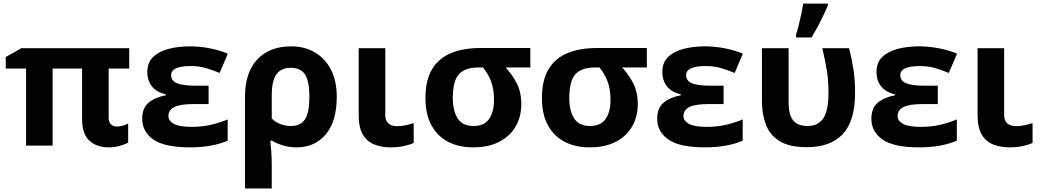

<svg xmlns="http://www.w3.org/2000/svg" viewBox="-20 -816 5828 1076"><path d="M634.8 -106.9Q652.3 -106.9 668.2 -111.6Q684.1 -116.2 698.2 -124V-17.1Q680.7 -6.3 650.6 1.7Q620.6 9.8 589.8 9.8Q521 9.8 480.5 -28.1Q439.9 -65.9 439.9 -149.9V-432.1H274.9V0H126V-432.1H12.2V-496.1L99.1 -545.9H704.1V-432.1H588.9V-155.8Q588.9 -131.3 602.1 -119.1Q615.2 -106.9 634.8 -106.9Z M1148.9 -335.9V-232.9H1066.9Q989.7 -232.9 956.8 -216.1Q923.8 -199.2 923.8 -166Q923.8 -139.2 953.9 -122.1Q983.9 -105 1054.7 -105Q1115.7 -105 1168.7 -118.2Q1221.7 -131.3 1255.9 -147V-27.8Q1218.3 -10.7 1164.6 -0.5Q1110.8 9.8 1043.9 9.8Q902.8 9.8 839.8 -33.9Q776.9 -77.6 776.9 -150.9Q776.9 -210.9 813.2 -241Q849.6 -271 909.7 -282.2V-287.1Q857.4 -299.3 831.5 -331.8Q805.7 -364.3 805.7 -413.1Q805.7 -465.3 837.9 -496.6Q870.1 -527.8 924.3 -542Q978.5 -556.2 1043.9 -556.2Q1100.6 -556.2 1157.7 -544.9Q1214.8 -533.7 1256.8 -515.1L1210.9 -407.2Q1174.8 -421.9 1136.5 -433.8Q1098.1 -445.8 1047.9 -445.8Q939 -445.8 939 -395Q939 -362.8 971.7 -349.4Q1004.4 -335.9 1073.7 -335.9Z M1867.2 -272.9Q1867.2 -137.2 1806.2 -63.7Q1745.1 9.8 1641.1 9.8Q1602.5 9.8 1566.9 -0.7Q1531.2 -11.2 1503.9 -27.8H1495.1Q1497.6 -4.9 1500.2 33.2Q1502.9 71.3 1502.9 103V240.2H1353V-273.9Q1353 -408.2 1421.1 -482.2Q1489.3 -556.2 1612.8 -556.2Q1686.5 -556.2 1743.9 -522.9Q1801.3 -489.7 1834.2 -426.5Q1867.2 -363.3 1867.2 -272.9ZM1609.9 -436Q1556.2 -436 1529.5 -399.9Q1502.9 -363.8 1502.9 -280.8V-151.9Q1523.9 -130.9 1552.2 -120.4Q1580.6 -109.9 1609.9 -109.9Q1665.5 -109.9 1689.7 -147.9Q1713.9 -186 1713.9 -272.9Q1713.9 -360.4 1689.7 -398.2Q1665.5 -436 1609.9 -436Z M2139.2 -545.9V-170.9Q2139.2 -139.6 2157 -124.3Q2174.8 -108.9 2204.1 -108.9Q2229 -108.9 2252 -113.8Q2274.9 -118.7 2298.3 -126V-15.1Q2275.9 -4.4 2242.4 2.7Q2209 9.8 2169.9 9.8Q2119.1 9.8 2078.4 -6.1Q2037.6 -22 2013.9 -61.3Q1990.2 -100.6 1990.2 -170.9V-545.9Z M2901.4 -231.9Q2901.4 -163.6 2870.6 -108.9Q2839.8 -54.2 2779.5 -22.2Q2719.2 9.8 2631.3 9.8Q2551.3 9.8 2491.2 -21.5Q2431.2 -52.7 2397.7 -114.3Q2364.3 -175.8 2364.3 -266.1Q2364.3 -366.7 2401.6 -428.5Q2439 -490.2 2508.1 -518.6Q2577.1 -546.9 2672.4 -546.9H2952.1V-438H2813.5Q2849.6 -399.9 2875.5 -350.1Q2901.4 -300.3 2901.4 -231.9ZM2517.6 -266.1Q2517.6 -195.3 2544.7 -152.6Q2571.8 -109.9 2633.3 -109.9Q2694.3 -109.9 2721.4 -149.9Q2748.5 -189.9 2748.5 -254.9Q2748.5 -314.9 2732.7 -358.2Q2716.8 -401.4 2686.5 -438H2662.1Q2586.9 -438 2552.2 -400.4Q2517.6 -362.8 2517.6 -266.1Z M3554.2 -231.9Q3554.2 -163.6 3523.4 -108.9Q3492.7 -54.2 3432.4 -22.2Q3372.1 9.8 3284.2 9.8Q3204.1 9.8 3144 -21.5Q3084 -52.7 3050.5 -114.3Q3017.1 -175.8 3017.1 -266.1Q3017.1 -366.7 3054.4 -428.5Q3091.8 -490.2 3160.9 -518.6Q3230 -546.9 3325.2 -546.9H3605V-438H3466.3Q3502.4 -399.9 3528.3 -350.1Q3554.2 -300.3 3554.2 -231.9ZM3170.4 -266.1Q3170.4 -195.3 3197.5 -152.6Q3224.6 -109.9 3286.1 -109.9Q3347.2 -109.9 3374.3 -149.9Q3401.4 -189.9 3401.4 -254.9Q3401.4 -314.9 3385.5 -358.2Q3369.6 -401.4 3339.4 -438H3314.9Q3239.7 -438 3205.1 -400.4Q3170.4 -362.8 3170.4 -266.1Z M4035.2 -335.9V-232.9H3953.1Q3876 -232.9 3843 -216.1Q3810.1 -199.2 3810.1 -166Q3810.1 -139.2 3840.1 -122.1Q3870.1 -105 3940.9 -105Q4002 -105 4054.9 -118.2Q4107.9 -131.3 4142.1 -147V-27.8Q4104.5 -10.7 4050.8 -0.5Q3997.1 9.8 3930.2 9.8Q3789.1 9.8 3726.1 -33.9Q3663.1 -77.6 3663.1 -150.9Q3663.1 -210.9 3699.5 -241Q3735.8 -271 3795.9 -282.2V-287.1Q3743.7 -299.3 3717.8 -331.8Q3691.9 -364.3 3691.9 -413.1Q3691.9 -465.3 3724.1 -496.6Q3756.3 -527.8 3810.5 -542Q3864.7 -556.2 3930.2 -556.2Q3986.8 -556.2 4043.9 -544.9Q4101.1 -533.7 4143.1 -515.1L4097.2 -407.2Q4061 -421.9 4022.7 -433.8Q3984.4 -445.8 3934.1 -445.8Q3825.2 -445.8 3825.2 -395Q3825.2 -362.8 3857.9 -349.4Q3890.6 -335.9 3960 -335.9Z M4501 8.8Q4403.3 8.8 4348.6 -25.4Q4293.9 -59.6 4272 -118.2Q4250 -176.8 4250 -249V-545.9H4399.4V-244.1Q4399.4 -172.9 4425 -141.4Q4450.7 -109.9 4506.3 -109.9Q4564.5 -109.9 4593.8 -152.8Q4623 -195.8 4623 -299.8Q4623 -364.7 4613.5 -422.4Q4604 -480 4588.4 -545.9H4738.3Q4754.9 -481 4763.4 -423.3Q4772 -365.7 4772 -295.9Q4772 -138.7 4703.4 -64.9Q4634.8 8.8 4501 8.8ZM4440.9 -606V-621.1Q4448.7 -644.5 4456.5 -675.8Q4464.4 -707 4470.9 -738.8Q4477.5 -770.5 4481 -795.9H4619.1V-784.2Q4602.5 -745.1 4579.6 -699.2Q4556.6 -653.3 4527.8 -606Z M5235.4 -335.9V-232.9H5153.3Q5076.2 -232.9 5043.2 -216.1Q5010.3 -199.2 5010.3 -166Q5010.3 -139.2 5040.3 -122.1Q5070.3 -105 5141.1 -105Q5202.1 -105 5255.1 -118.2Q5308.1 -131.3 5342.3 -147V-27.8Q5304.7 -10.7 5251 -0.5Q5197.3 9.8 5130.4 9.8Q4989.3 9.8 4926.3 -33.9Q4863.3 -77.6 4863.3 -150.9Q4863.3 -210.9 4899.7 -241Q4936 -271 4996.1 -282.2V-287.1Q4943.8 -299.3 4918 -331.8Q4892.1 -364.3 4892.1 -413.1Q4892.1 -465.3 4924.3 -496.6Q4956.5 -527.8 5010.7 -542Q5064.9 -556.2 5130.4 -556.2Q5187 -556.2 5244.1 -544.9Q5301.3 -533.7 5343.3 -515.1L5297.4 -407.2Q5261.2 -421.9 5222.9 -433.8Q5184.6 -445.8 5134.3 -445.8Q5025.4 -445.8 5025.4 -395Q5025.4 -362.8 5058.1 -349.4Q5090.8 -335.9 5160.2 -335.9Z M5607.4 -545.9V-170.9Q5607.4 -139.6 5625.2 -124.3Q5643.1 -108.9 5672.4 -108.9Q5697.3 -108.9 5720.2 -113.8Q5743.2 -118.7 5766.6 -126V-15.1Q5744.1 -4.4 5710.7 2.7Q5677.2 9.8 5638.2 9.8Q5587.4 9.8 5546.6 -6.1Q5505.9 -22 5482.2 -61.3Q5458.5 -100.6 5458.5 -170.9V-545.9Z"/></svg>

Font: Open Sans
Style: Bold
Weight: 700
Designer: Monotype Design Team
Foundry: Monotype Imaging Inc.
Version: Version 3.000; ttfautohint (v1.8.4)